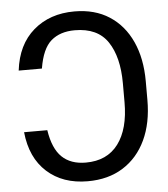

<svg xmlns="http://www.w3.org/2000/svg" viewBox="-53 -785 737 842"><g transform="rotate(-5 315.5 -363.5)"><path d="M39.8 -228.7H142Q154.5 -147 193.2 -109.7Q231.9 -72.4 298.3 -72.4Q392 -72.4 441.1 -138Q490.1 -203.5 490.1 -321V-404.8Q490.1 -520.6 445.1 -587.7Q400.2 -654.8 299.7 -654.8Q235.4 -654.8 195.8 -620.9Q156.2 -587 142 -500H39.8Q53.3 -613.6 125.2 -675.4Q197.1 -737.2 305.4 -737.2Q395.2 -737.2 459 -695.8Q522.7 -654.5 556.8 -579.9Q590.9 -505.3 590.9 -404.8V-322.4Q590.9 -221.2 555.8 -146.7Q520.6 -72.1 455.4 -31.1Q390.3 9.9 299.7 9.9Q190 9.9 120.6 -52.7Q51.1 -115.4 39.8 -228.7Z"/></g></svg>

Font: Inter Alia
Style: Regular
Weight: 400
Designer: Rasmus Andersson (Latin, Greek, Cyrillic etc.) and Evan from Shavian.info (Shavian, old style figures)
Foundry: Shavian.info
Version: Version 0.001;git-37ab20767